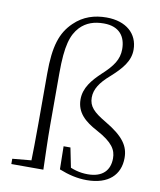

<svg xmlns="http://www.w3.org/2000/svg" viewBox="-90 -882 808 968"><g transform="rotate(10 314.0 -398.5)"><path d="M32 0H161V-38H151L32 -27ZM128 0H196C194 -75 191 -151 191 -226V-493C191 -635 210 -692 248 -733C280 -766 320 -779 369 -779C450 -779 482 -730 482 -667C482 -614 455 -577 404 -530C356 -485 319 -441 319 -382C319 -314 364 -275 428 -241C512 -196 532 -160 532 -117C532 -57 497 -16 420 -16C377 -16 342 -27 302 -47L335 -15L311 -134H276L278 -16C326 3 371 14 420 14C531 14 589 -43 589 -129C589 -189 560 -235 461 -293C400 -329 373 -355 373 -401C373 -444 398 -481 445 -522C502 -573 539 -616 539 -674C539 -756 478 -811 377 -811C316 -811 259 -794 212 -748C155 -693 131 -622 131 -481V-226C131 -151 130 -75 128 0Z"/></g></svg>

Font: Source Han Serif CN VF
Style: Regular
Weight: 250
Designer: Ryoko NISHIZUKA 西塚涼子 (kana & ideographs); Frank Grießhammer (Latin, Greek & Cyrillic); Wenlong ZHANG 张文龙 (bopomofo); San
Foundry: Adobe
Version: Version 2.002;hotconv 1.1.0;makeotfexe 2.6.0